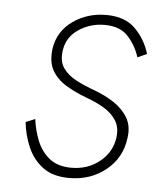

<svg xmlns="http://www.w3.org/2000/svg" viewBox="-42 -506 475 554"><g transform="rotate(5 195.5 -229.0)"><path d="M66 -151 39 -140Q43 -102 58 -67.5Q73 -33 102 -11.5Q131 10 178 10Q240 10 284.5 -26Q329 -62 336 -120Q341 -154 326.5 -178.5Q312 -203 286 -220Q260 -237 230 -248Q202 -258 176.5 -271Q151 -284 137 -304Q123 -324 128 -356Q134 -395 167.5 -417Q201 -439 242 -439Q287 -439 310.5 -413Q334 -387 344 -354L371 -366Q359 -407 329 -437.5Q299 -468 244 -468Q190 -468 148 -438.5Q106 -409 98 -358Q93 -319 107 -294.5Q121 -270 147.5 -254Q174 -238 206 -226Q234 -216 257.5 -202.5Q281 -189 294.5 -168.5Q308 -148 304 -118Q298 -75 263.5 -47.5Q229 -20 182 -20Q142 -20 118 -39.5Q94 -59 82 -89Q70 -119 66 -151Z"/></g></svg>

Font: Jost* 200 Thin Italic
Style: Italic
Weight: 200
Italic angle: -10°
Version: Version 3.200; ttfautohint (v0.97) -l 8 -r 50 -G 200 -x 14 -